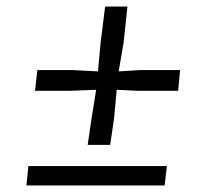

<svg xmlns="http://www.w3.org/2000/svg" viewBox="-20 -569 648 589"><path d="M249 -124.5 261 -206.5 275 -293.5 196 -290.5H87.5L94.5 -354H203.5L280.5 -350L288.5 -437L302.5 -549H371L359 -437L344 -350L409 -354H532.5L526.5 -290.5H402L338 -293.5L330 -206.5L318 -124.5ZM61 0 67 -59.5H492L485 0Z"/></svg>

Font: Merriweather 20pt Light
Style: Italic
Weight: 300
Italic angle: -7.8°
Version: Version 2.101